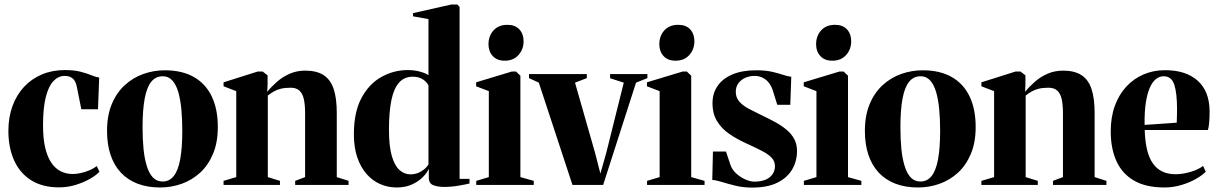

<svg xmlns="http://www.w3.org/2000/svg" viewBox="-20 -838 5513 870"><path d="M248 11Q172.5 11 121.2 -21.2Q70 -53.5 44 -111.2Q18 -169 18 -244.5Q18 -306.5 36.5 -357.2Q55 -408 89 -444.5Q123 -481 170 -500.8Q217 -520.5 274 -520.5Q316 -520.5 345 -513Q374 -505.5 394.5 -497Q415 -488.5 429.5 -486.5L424 -343H348.5L327.5 -447.5Q325 -461 318.8 -471.2Q312.5 -481.5 301.5 -487.8Q290.5 -494 272.5 -494Q244.5 -494 222.2 -470.8Q200 -447.5 187.5 -398.2Q175 -349 175 -269.5Q175 -211.5 184.5 -170Q194 -128.5 211.8 -101.8Q229.5 -75 254.5 -62.2Q279.5 -49.5 309.5 -49.5Q326.5 -49.5 346.8 -54Q367 -58.5 386.2 -66.8Q405.5 -75 418.5 -85.5L430.5 -60Q417 -44.5 388.2 -28Q359.5 -11.5 323 -0.2Q286.5 11 248 11Z M465 -244.5Q465 -315 486.8 -366.8Q508.5 -418.5 545.8 -452.5Q583 -486.5 630 -503Q677 -519.5 727 -519.5Q805 -519.5 858.5 -489Q912 -458.5 939.5 -401Q967 -343.5 967 -262.5Q967 -192.5 945.2 -140.8Q923.5 -89 886.5 -55.2Q849.5 -21.5 802.8 -5Q756 11.5 705.5 11.5Q648.5 11.5 603.8 -5.5Q559 -22.5 528 -55.5Q497 -88.5 481 -136.2Q465 -184 465 -244.5ZM717 -15.5Q747.5 -15.5 767.2 -40.2Q787 -65 796.5 -116Q806 -167 806 -246.5Q806 -298 801.8 -342.8Q797.5 -387.5 787.8 -421Q778 -454.5 760.8 -473.5Q743.5 -492.5 717.5 -492.5Q686 -492.5 665.8 -468Q645.5 -443.5 635.8 -392.2Q626 -341 626 -260Q626 -209 630.2 -164.8Q634.5 -120.5 644.8 -86.8Q655 -53 672.5 -34.2Q690 -15.5 717 -15.5Z M1050.5 -35.5V-425L993 -447V-465L1148 -514H1170L1192.5 -496.5V-458.5L1191 -422Q1209.5 -445 1234.8 -467.2Q1260 -489.5 1292.5 -503.8Q1325 -518 1363 -518Q1414.5 -518 1446 -497.8Q1477.5 -477.5 1491.8 -435.2Q1506 -393 1506 -326.5V-35.5L1559.5 -18.5V0H1317.5V-18.5L1362.5 -35.5V-325.5Q1362.5 -362 1357 -387.8Q1351.5 -413.5 1337.2 -427Q1323 -440.5 1297 -440.5Q1271 -440.5 1252.8 -436Q1234.5 -431.5 1220.2 -423.2Q1206 -415 1193.5 -405V-35.5L1248.5 -18.5V0H993V-18.5Z M1777.5 11.5Q1738.5 11.5 1703.5 -3.5Q1668.5 -18.5 1641.5 -49Q1614.5 -79.5 1599 -124.5Q1583.5 -169.5 1583.5 -229.5Q1583.5 -329.5 1617.8 -393.8Q1652 -458 1708 -489.2Q1764 -520.5 1827.5 -520.5Q1858 -520.5 1884 -513.2Q1910 -506 1921.5 -497V-751.5L1851.5 -764V-778.5L2024.5 -817.5H2052.5L2062.5 -806.5V-27.5H2107.5V-6.5Q2092 -2.5 2058.5 3.2Q2025 9 1992.5 9Q1964 9 1943.5 1.2Q1923 -6.5 1923 -33.5V-73.5Q1915 -54.5 1895.5 -35Q1876 -15.5 1846.2 -2Q1816.5 11.5 1777.5 11.5ZM1839 -48Q1859.5 -48 1875.8 -55Q1892 -62 1903.8 -72.2Q1915.5 -82.5 1921.5 -92.5V-451Q1912.5 -468.5 1894.2 -479.5Q1876 -490.5 1850.5 -490.5Q1811.5 -490.5 1787.8 -463.2Q1764 -436 1753.2 -382.8Q1742.5 -329.5 1742.5 -251Q1742.5 -174 1755.8 -129.8Q1769 -85.5 1791 -66.8Q1813 -48 1839 -48Z M2138 0V-18.5L2195 -35.5V-425L2137.5 -447V-465L2299.5 -514H2318L2338 -495V-35.5L2398.5 -18.5V0ZM2266.5 -563Q2232 -563 2212.8 -584Q2193.5 -605 2193.5 -637.5Q2193.5 -675.5 2216.5 -700.5Q2239.5 -725.5 2278.5 -725.5H2279.5Q2314.5 -725.5 2333.5 -704.8Q2352.5 -684 2352.5 -651Q2352.5 -614.5 2329.5 -588.8Q2306.5 -563 2267.5 -563Z M2574 0 2421.5 -463.5 2377 -484V-502.5H2639V-484L2585.5 -463.5L2676.5 -145L2700.5 -51.5L2727 -145L2806.5 -463.5L2744.5 -483.5V-502.5H2913.5V-484L2862 -463.5L2713 0Z M2912 0V-18.5L2969 -35.5V-425L2911.5 -447V-465L3073.5 -514H3092L3112 -495V-35.5L3172.5 -18.5V0ZM3040.5 -563Q3006 -563 2986.8 -584Q2967.5 -605 2967.5 -637.5Q2967.5 -675.5 2990.5 -700.5Q3013.5 -725.5 3052.5 -725.5H3053.5Q3088.5 -725.5 3107.5 -704.8Q3126.5 -684 3126.5 -651Q3126.5 -614.5 3103.5 -588.8Q3080.5 -563 3041.5 -563Z M3387.5 12Q3348 12 3313 3.5Q3278 -5 3250.8 -13.5Q3223.5 -22 3207.5 -22.5L3210.5 -151.5H3269.5L3290.5 -89Q3298 -68 3316.8 -51.2Q3335.5 -34.5 3357.8 -24.8Q3380 -15 3398 -15Q3428 -15 3448.8 -23.8Q3469.5 -32.5 3480.5 -48.5Q3491.5 -64.5 3491.5 -85.5Q3491.5 -107.5 3476.2 -123.5Q3461 -139.5 3431.5 -154.8Q3402 -170 3358 -190Q3319.5 -207.5 3285.2 -230.8Q3251 -254 3229.8 -288Q3208.5 -322 3208.5 -370.5Q3208.5 -415 3231.5 -448.5Q3254.5 -482 3298.8 -500.8Q3343 -519.5 3406 -519.5Q3448.5 -519.5 3478 -512.8Q3507.5 -506 3528.2 -499Q3549 -492 3565.5 -490L3561 -363H3502L3484 -421Q3477.5 -444.5 3465.5 -460.8Q3453.5 -477 3436.5 -485.5Q3419.5 -494 3399 -494Q3377 -494 3357.8 -485.8Q3338.5 -477.5 3326.2 -461.2Q3314 -445 3314 -422Q3314 -395 3331 -376.5Q3348 -358 3375.5 -343.8Q3403 -329.5 3435 -314Q3464.5 -300 3492.5 -284.8Q3520.5 -269.5 3543 -251Q3565.5 -232.5 3578.5 -208.8Q3591.5 -185 3591.5 -153.5Q3591.5 -108.5 3569.8 -70.8Q3548 -33 3503 -10.5Q3458 12 3387.5 12Z M3622.5 0V-18.5L3679.5 -35.5V-425L3622 -447V-465L3784 -514H3802.5L3822.5 -495V-35.5L3883 -18.5V0ZM3751 -563Q3716.5 -563 3697.2 -584Q3678 -605 3678 -637.5Q3678 -675.5 3701 -700.5Q3724 -725.5 3763 -725.5H3764Q3799 -725.5 3818 -704.8Q3837 -684 3837 -651Q3837 -614.5 3814 -588.8Q3791 -563 3752 -563Z M3899 -244.5Q3899 -315 3920.8 -366.8Q3942.5 -418.5 3979.8 -452.5Q4017 -486.5 4064 -503Q4111 -519.5 4161 -519.5Q4239 -519.5 4292.5 -489Q4346 -458.5 4373.5 -401Q4401 -343.5 4401 -262.5Q4401 -192.5 4379.2 -140.8Q4357.5 -89 4320.5 -55.2Q4283.5 -21.5 4236.8 -5Q4190 11.5 4139.5 11.5Q4082.5 11.5 4037.8 -5.5Q3993 -22.5 3962 -55.5Q3931 -88.5 3915 -136.2Q3899 -184 3899 -244.5ZM4151 -15.5Q4181.5 -15.5 4201.2 -40.2Q4221 -65 4230.5 -116Q4240 -167 4240 -246.5Q4240 -298 4235.8 -342.8Q4231.5 -387.5 4221.8 -421Q4212 -454.5 4194.8 -473.5Q4177.5 -492.5 4151.5 -492.5Q4120 -492.5 4099.8 -468Q4079.5 -443.5 4069.8 -392.2Q4060 -341 4060 -260Q4060 -209 4064.2 -164.8Q4068.5 -120.5 4078.8 -86.8Q4089 -53 4106.5 -34.2Q4124 -15.5 4151 -15.5Z M4484.5 -35.5V-425L4427 -447V-465L4582 -514H4604L4626.5 -496.5V-458.5L4625 -422Q4643.5 -445 4668.8 -467.2Q4694 -489.5 4726.5 -503.8Q4759 -518 4797 -518Q4848.5 -518 4880 -497.8Q4911.5 -477.5 4925.8 -435.2Q4940 -393 4940 -326.5V-35.5L4993.5 -18.5V0H4751.5V-18.5L4796.5 -35.5V-325.5Q4796.5 -362 4791 -387.8Q4785.5 -413.5 4771.2 -427Q4757 -440.5 4731 -440.5Q4705 -440.5 4686.8 -436Q4668.5 -431.5 4654.2 -423.2Q4640 -415 4627.5 -405V-35.5L4682.5 -18.5V0H4427V-18.5Z M5256 11.5Q5173 11.5 5119.2 -19.2Q5065.5 -50 5039.2 -107.2Q5013 -164.5 5013 -242.5Q5013 -307.5 5031.8 -358.8Q5050.5 -410 5084 -446Q5117.5 -482 5162.2 -501Q5207 -520 5259.5 -520Q5353 -520 5406.2 -473Q5459.5 -426 5461 -336.5Q5461 -303.5 5459 -281.8Q5457 -260 5453.5 -249H5167Q5168.5 -198 5177.5 -160.2Q5186.5 -122.5 5203.8 -97.8Q5221 -73 5246.8 -60.8Q5272.5 -48.5 5307.5 -48.5Q5338.5 -48.5 5374.2 -59Q5410 -69.5 5431.5 -86L5443.5 -60Q5429 -44.5 5400 -27.8Q5371 -11 5333.5 0.2Q5296 11.5 5256 11.5ZM5166.5 -272 5312 -282Q5313 -298 5313 -312Q5313 -326 5313.5 -341.5Q5313.5 -416 5301 -454.2Q5288.5 -492.5 5252.5 -492.5Q5233.5 -492.5 5217.2 -479.2Q5201 -466 5189.2 -438.5Q5177.5 -411 5171.5 -369.5Q5165.5 -328 5166.5 -272Z"/></svg>

Font: Merriweather 144pt
Style: Bold
Weight: 700
Version: Version 2.100